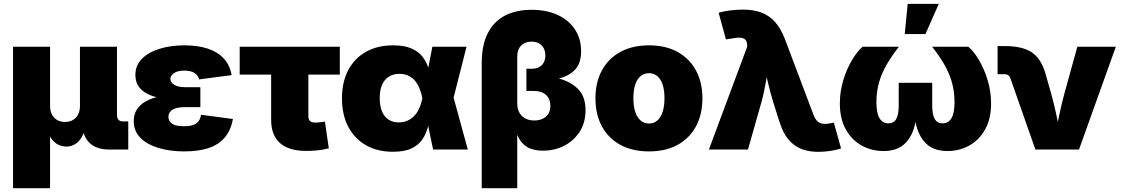

<svg xmlns="http://www.w3.org/2000/svg" viewBox="-20 -789 5912 1013"><path d="M48.8 204.1V-542.5H244.1V-230.5Q244.1 -204.1 253.9 -185.1Q263.7 -166 281.5 -155.8Q299.3 -145.5 322.8 -145.5Q346.7 -145.5 364.5 -155.8Q382.3 -166 392.1 -185.1Q401.9 -204.1 401.9 -230.5V-542.5H597.2V-180.7Q597.2 -165.5 605.2 -157Q613.3 -148.4 628.4 -148.4H656.7V0H557.1Q483.4 0 447.5 -40Q411.6 -80.1 411.6 -154.3V-203.6H439Q439 -148.9 429.4 -112.5Q419.9 -76.2 404.3 -54.9Q388.7 -33.7 369.4 -24.7Q350.1 -15.6 330.6 -15.6Q309.6 -15.6 289.6 -24.7Q269.5 -33.7 253.2 -54.9Q236.8 -76.2 226.8 -112.5Q216.8 -148.9 216.8 -203.6H244.1V204.1Z M952.6 9.8Q877 9.8 816.4 -8.3Q755.9 -26.4 720.7 -62Q685.5 -97.7 685.5 -149.9Q685.5 -185.1 701.7 -210.7Q717.8 -236.3 747.6 -253.4Q777.3 -270.5 818.6 -279.1Q859.9 -287.6 910.2 -287.6H1037.1V-223.6H953.6Q925.8 -223.6 906.7 -217.5Q887.7 -211.4 878.2 -199.7Q868.7 -188 868.7 -171.9Q868.7 -149.9 887.5 -136.5Q906.2 -123 951.2 -123Q980.5 -123 998.8 -129.4Q1017.1 -135.7 1027.3 -149.2Q1037.6 -162.6 1040.5 -183.6L1209 -161.1Q1198.7 -104.5 1168.2 -66.4Q1137.7 -28.3 1084.5 -9.3Q1031.2 9.8 952.6 9.8ZM911.1 -265.1Q864.3 -265.1 824.7 -272.2Q785.2 -279.3 755.9 -294.7Q726.6 -310.1 710.4 -334.5Q694.3 -358.9 694.3 -393.1Q694.3 -443.8 728.8 -478.8Q763.2 -513.7 822.3 -531.7Q881.3 -549.8 953.6 -549.8Q1022.9 -549.8 1075.4 -532.7Q1127.9 -515.6 1160.4 -480.7Q1192.9 -445.8 1202.1 -392.6L1030.3 -370.1Q1025.9 -391.6 1005.9 -404.1Q985.8 -416.5 953.1 -416.5Q916.5 -416.5 897.7 -403.1Q878.9 -389.6 878.9 -372.6Q878.9 -353.5 899.9 -341.3Q920.9 -329.1 953.6 -329.1H1037.1V-265.1Z M1596.7 7.3Q1503.9 7.3 1457.3 -34.2Q1410.6 -75.7 1410.6 -156.7V-395.5H1244.6V-542.5H1772.9V-395.5H1606.9V-176.8Q1606.9 -159.2 1615.7 -150.6Q1624.5 -142.1 1645 -142.1Q1654.3 -142.1 1671.1 -144Q1688 -146 1694.3 -147.5L1714.8 -6.3Q1682.1 2 1652.6 4.6Q1623 7.3 1596.7 7.3Z M2053.2 11.7Q1971.2 11.7 1910.6 -22.9Q1850.1 -57.6 1817.1 -120.8Q1784.2 -184.1 1784.2 -270Q1784.2 -356 1817.1 -418.7Q1850.1 -481.4 1910.9 -515.6Q1971.7 -549.8 2054.2 -549.8Q2113.8 -549.8 2151.1 -533.2Q2188.5 -516.6 2209 -490Q2229.5 -463.4 2239.5 -432.4Q2249.5 -401.4 2254.9 -372.6H2311.5L2372.6 -275.9L2448.2 0H2265.1L2208 -272.5Q2201.2 -305.7 2190.2 -329.6Q2179.2 -353.5 2164.3 -368.7Q2149.4 -383.8 2130.1 -391.6Q2110.8 -399.4 2087.9 -399.4Q2054.7 -399.4 2031.2 -384.3Q2007.8 -369.1 1995.6 -341.1Q1983.4 -313 1983.4 -272Q1983.4 -231 1995.1 -202.1Q2006.8 -173.3 2029.5 -158.2Q2052.2 -143.1 2084 -143.1Q2108.4 -143.1 2128.7 -151.9Q2148.9 -160.6 2164.6 -176.5Q2180.2 -192.4 2191.2 -216.1Q2202.1 -239.7 2208 -269.5L2261.2 -542.5H2441.4L2372.1 -269.5L2311 -177.7H2251Q2245.1 -148.4 2236.6 -115.7Q2228 -83 2208.7 -54Q2189.5 -24.9 2152.6 -6.6Q2115.7 11.7 2053.2 11.7Z M2521.5 204.1V-454.6Q2521.5 -551.8 2554 -614.5Q2586.4 -677.2 2645.3 -707.3Q2704.1 -737.3 2784.2 -737.3Q2864.7 -737.3 2923.3 -709.7Q2981.9 -682.1 3013.9 -633.1Q3045.9 -584 3045.9 -519Q3045.9 -459.5 3018.3 -426.3Q2990.7 -393.1 2938.2 -377.2Q2885.7 -361.3 2812.5 -353V-397Q2884.3 -389.2 2942.4 -370.6Q3000.5 -352.1 3034.9 -313.7Q3069.3 -275.4 3069.3 -207Q3069.3 -142.6 3038.8 -94.7Q3008.3 -46.9 2957.5 -20.5Q2906.7 5.9 2845.7 5.9Q2793 5.9 2762 -12.9Q2731 -31.7 2714.8 -65.2Q2698.7 -98.6 2690.9 -141.1H2709V204.1ZM2798.3 -153.3Q2824.7 -153.3 2844 -162.8Q2863.3 -172.4 2873.5 -189.7Q2883.8 -207 2883.8 -230.5Q2883.8 -267.1 2860.8 -288.1Q2837.9 -309.1 2798.3 -309.1H2757.3V-426.3H2785.2Q2807.6 -426.3 2823.7 -434.6Q2839.8 -442.9 2848.6 -459Q2857.4 -475.1 2857.4 -496.6Q2857.4 -529.8 2837.9 -549.6Q2818.4 -569.3 2785.2 -569.3Q2750 -569.3 2729.5 -548.6Q2709 -527.8 2709 -492.7V-242.2Q2709 -215.3 2720 -195.3Q2731 -175.3 2751 -164.3Q2771 -153.3 2798.3 -153.3Z M3404.3 9.8Q3315.9 9.8 3252.4 -25.1Q3189 -60.1 3155.3 -123Q3121.6 -186 3121.6 -270Q3121.6 -354 3155.3 -416.7Q3189 -479.5 3252.4 -514.6Q3315.9 -549.8 3404.3 -549.8Q3492.7 -549.8 3555.7 -514.6Q3618.7 -479.5 3652.3 -416.7Q3686 -354 3686 -270Q3686 -186 3652.3 -123Q3618.7 -60.1 3555.7 -25.1Q3492.7 9.8 3404.3 9.8ZM3404.3 -137.2Q3429.2 -137.2 3447.8 -153.1Q3466.3 -168.9 3476.1 -199Q3485.8 -229 3485.8 -271Q3485.8 -313.5 3476.1 -342.8Q3466.3 -372.1 3447.8 -387.5Q3429.2 -402.8 3404.3 -402.8Q3378.9 -402.8 3360.1 -387.5Q3341.3 -372.1 3331.5 -342.8Q3321.8 -313.5 3321.8 -271Q3321.8 -229 3331.5 -199Q3341.3 -168.9 3360.1 -153.1Q3378.9 -137.2 3404.3 -137.2Z M3720.2 0 3922.4 -543 3921.9 -552.7Q3920.9 -570.8 3912.4 -579.8Q3903.8 -588.9 3885.3 -590.1Q3866.7 -591.3 3835.4 -585L3810.1 -581.1L3771.5 -721.7Q3795.9 -729.5 3831.3 -733.9Q3866.7 -738.3 3900.4 -738.3Q3955.6 -738.3 3997.3 -722.7Q4039.1 -707 4069.6 -672.6Q4100.1 -638.2 4121.6 -582L4273.4 -179.7Q4281.2 -160.2 4292.5 -149.7Q4303.7 -139.2 4319.3 -136.5Q4335 -133.8 4354 -137.2L4379.4 -142.1L4417.5 -5.9Q4395 2 4361.8 7.1Q4328.6 12.2 4296.4 12.2Q4246.1 12.2 4206.8 -3.7Q4167.5 -19.5 4138.9 -54.2Q4110.4 -88.9 4092.8 -145.5L4061 -245.6Q4043.9 -300.8 4030.8 -357.4Q4017.6 -414.1 4004.9 -481H4043Q4030.3 -414.1 4021 -357.7Q4011.7 -301.3 3996.1 -245.6L3926.3 0Z M4640.6 7.8Q4579.1 7.8 4526.6 -21Q4474.1 -49.8 4442.6 -106Q4411.1 -162.1 4411.1 -243.7Q4411.1 -306.2 4429.2 -365.7Q4447.3 -425.3 4475.1 -471.9Q4502.9 -518.6 4531.2 -542.5H4722.7Q4686.5 -496.1 4659.7 -450.7Q4632.8 -405.3 4618.4 -356.2Q4604 -307.1 4604 -250Q4604 -192.9 4620.1 -165.5Q4636.2 -138.2 4667.5 -138.2Q4695.8 -138.2 4708.7 -161.4Q4721.7 -184.6 4721.7 -232.4V-352.1H4898.4V-232.4Q4898.4 -184.6 4911.6 -161.4Q4924.8 -138.2 4953.1 -138.2Q4983.9 -138.2 5000 -165.5Q5016.1 -192.9 5016.1 -250Q5016.1 -307.6 5001.7 -356.7Q4987.3 -405.8 4960.7 -451.4Q4934.1 -497.1 4897.5 -542.5H5088.9Q5117.7 -518.6 5145.3 -471.9Q5172.9 -425.3 5190.9 -365.7Q5209 -306.2 5209 -243.7Q5209 -162.1 5177.5 -106Q5146 -49.8 5093.8 -21Q5041.5 7.8 4979.5 7.8Q4910.6 7.8 4871.3 -26.9Q4832 -61.5 4815.4 -123.3Q4798.8 -185.1 4797.9 -266.6H4822.3Q4821.8 -185.1 4805.2 -123.3Q4788.6 -61.5 4749.3 -26.9Q4710 7.8 4640.6 7.8ZM4753.4 -609.4 4769 -768.6H4933.1L4862.8 -609.4Z M5442.9 0 5309.6 -379.4Q5306.6 -388.2 5299.1 -392.8Q5291.5 -397.5 5280.3 -397.5H5243.2V-545.9H5281.7Q5375 -545.9 5424.3 -512.5Q5473.6 -479 5496.1 -399.9L5525.4 -296.9Q5541 -241.7 5553.2 -184.6Q5565.4 -127.4 5577.6 -61.5H5545.4Q5557.1 -127.4 5569.1 -184.6Q5581.1 -241.7 5596.2 -296.9L5664.1 -542.5H5867.2L5672.9 0Z"/></svg>

Font: Inter 16pt Black
Style: Regular
Weight: 900
Version: Version 4.001;git-66647c0bb